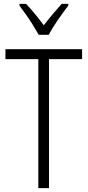

<svg xmlns="http://www.w3.org/2000/svg" viewBox="-20 -967 450 987"><path d="M232 0H177V-663H8V-714H402V-663H232ZM179 -788Q166 -811 149 -838.5Q132 -866 113.5 -892Q95 -918 80 -938V-947H114Q135 -925 159.5 -895.5Q184 -866 205 -837Q228 -867 249.5 -892.5Q271 -918 297 -947H331V-938Q307 -907 277.5 -864.5Q248 -822 231 -788Z"/></svg>

Font: Noto Sans Sinhala Condensed Light
Style: Regular
Weight: 300
Width: 3
Designer: Jelle Bosma - Monotype Design Team
Foundry: Monotype Imaging Inc.
Version: Version 2.006; ttfautohint (v1.8.4.7-5d5b)